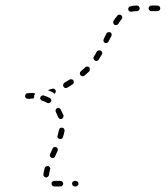

<svg xmlns="http://www.w3.org/2000/svg" viewBox="-20 -571 596 690"><path d="M204 96Q207 93 207 89Q207 85 204 82Q201 79 197 79H175Q171 79 168 82Q165 85 165 89Q165 93 168 96Q171 99 175 99H197Q201 99 204 96ZM259 96Q262 93 262 89Q262 85 259 82Q256 79 252 79H249Q245 79 242 82Q239 85 239 89Q239 93 242 96Q245 99 249 99H252Q256 99 259 96ZM136 59Q137 61 138 63Q139 64 141 65Q143 66 145 67Q149 67 152 64Q155 62 156 58Q157 50 160 38Q161 36 161 34Q160 32 159 31Q159 29 157 28Q155 26 154 26Q150 25 146 27Q142 29 141 32Q137 46 136 56Q136 57 136 59ZM160 -9Q162 -5 165 -4Q167 -3 169 -3Q171 -3 173 -4Q175 -4 176 -6Q178 -7 178 -9L187 -29Q189 -33 187 -37Q186 -41 182 -42Q180 -43 178 -43Q176 -43 174 -42Q172 -42 171 -40Q169 -39 169 -37L160 -17Q158 -13 160 -9ZM186 -80Q187 -78 187 -77Q188 -75 190 -74Q191 -72 193 -72Q197 -71 201 -72Q205 -74 206 -78Q210 -90 212 -100Q212 -102 212 -104Q211 -106 210 -108Q209 -110 208 -111Q206 -112 204 -112Q200 -113 196 -111Q193 -108 192 -104Q190 -95 187 -84Q186 -82 186 -80ZM194 -144Q198 -142 202 -144Q206 -145 207 -149Q209 -153 208 -157Q203 -168 198 -178Q196 -181 192 -183Q189 -184 185 -182Q181 -180 180 -176Q179 -172 181 -168Q185 -160 189 -150Q190 -146 194 -144ZM157 -201Q161 -202 163 -205Q165 -209 164 -213Q163 -217 159 -219Q149 -224 137 -228Q133 -229 130 -227Q126 -225 125 -221Q124 -219 124 -217Q125 -215 126 -214Q127 -212 128 -211Q130 -209 132 -209Q142 -206 150 -201Q153 -199 157 -201ZM86 -216Q86 -216 85 -216Q84 -216 83 -216H79Q76 -216 73 -219Q70 -222 70 -225Q70 -230 73 -233Q75 -236 79 -236Q89 -237 98 -237Q100 -237 101 -237Q103 -236 105 -235Q105 -235 105 -235Q106 -234 106 -234Q104 -231 103 -228Q102 -223 102 -218Q101 -218 101 -218Q100 -217 99 -217Q93 -217 86 -216ZM174 -252Q178 -250 180 -246Q181 -243 180 -240Q179 -236 176 -234Q173 -237 170 -239Q161 -243 152 -247Q159 -249 167 -252Q171 -253 174 -252ZM207 -267Q206 -263 208 -260Q210 -256 214 -255Q218 -254 222 -256Q231 -262 241 -268Q242 -269 244 -271Q245 -273 245 -275Q245 -277 245 -278Q245 -280 244 -282Q241 -286 237 -286Q233 -287 230 -285Q221 -279 212 -274Q208 -271 207 -267ZM275 -319 271 -315Q267 -312 267 -308Q267 -304 269 -301Q272 -298 276 -297Q280 -297 283 -299L288 -303Q294 -308 300 -314Q303 -317 303 -322Q303 -326 301 -329Q298 -332 293 -332Q289 -332 286 -329Q281 -323 275 -319ZM316 -360Q317 -356 320 -354Q324 -351 328 -352Q332 -353 334 -356Q340 -365 346 -375Q348 -379 347 -383Q346 -387 342 -389Q339 -391 335 -390Q331 -389 328 -386Q323 -376 317 -367Q315 -364 316 -360ZM352 -423Q353 -419 357 -417Q361 -415 365 -417Q369 -418 370 -422L380 -441Q382 -445 381 -449Q380 -453 376 -455Q372 -456 368 -455Q364 -454 362 -450L353 -431Q351 -427 352 -423ZM387 -489Q388 -485 391 -482Q395 -480 399 -481Q403 -482 405 -485Q411 -495 417 -502Q418 -504 419 -506Q420 -508 419 -509Q419 -511 418 -513Q417 -515 416 -516Q413 -519 408 -518Q404 -518 402 -515Q395 -507 388 -496Q386 -493 387 -489ZM448 -548Q446 -547 444 -546Q443 -545 442 -543Q441 -542 441 -540Q441 -538 441 -536Q442 -532 446 -530Q449 -528 453 -529Q461 -531 469 -531H472Q476 -531 479 -534Q482 -537 482 -541Q482 -545 479 -548Q476 -551 472 -551H469Q458 -551 448 -548ZM553 -548Q556 -545 556 -541Q556 -537 553 -534Q550 -531 546 -531H524Q520 -531 517 -534Q514 -537 514 -541Q514 -545 517 -548Q520 -551 524 -551H546Q550 -551 553 -548Z"/></svg>

Font: FRB American Cursive Dashed Light
Style: Italic
Weight: 300
Italic angle: -25°
Version: Version 2.0;Modular Font Editor K font №1